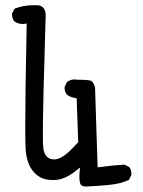

<svg xmlns="http://www.w3.org/2000/svg" viewBox="-20 -674 540 724"><path d="M475.6 -18.6Q475.6 -34.2 466.8 -44.4L449.2 -53.2Q410.6 -51.3 348.1 -43L338.4 -344.2Q332 -368.2 318.8 -370.6Q303.2 -373.5 270.5 -373.5H270Q265.1 -374.5 261.7 -374.5Q258.3 -374.5 254.2 -374Q250 -373.5 244.1 -371.3Q238.3 -369.1 232.9 -365.2L224.1 -347.7Q223.6 -345.2 223.6 -342.8Q223.6 -327.1 232.4 -316.9Q247.1 -306.2 265.1 -304.2L269 -303.7L274.9 -138.2Q240.7 -98.6 215.3 -83Q198.2 -72.8 184.1 -72.8Q167 -72.8 156.5 -83.5Q146 -94.2 143.1 -116.2Q141.6 -127 141.6 -166Q141.6 -274.4 151.9 -603.5V-604Q152.3 -609.9 152.3 -614.7Q152.3 -648.4 126.5 -653.8Q117.2 -654.3 108.9 -654.3Q100.6 -654.3 89.1 -653.6Q77.6 -652.8 63 -649.7Q48.3 -646.5 34.7 -641.1L25.9 -624Q25.4 -621.6 25.4 -619.1Q25.4 -603.5 34.2 -593.3Q48.3 -583.5 65.4 -583.5Q70.3 -583.5 80.6 -585.4Q75.2 -316.4 75.2 -196.8Q75.2 -124 77.1 -104.5Q82.5 -53.7 106 -26.9Q128.9 -0.5 159.7 3.4Q170.4 4.9 179.7 4.9Q199.2 4.9 214.8 -0.5Q239.3 -7.8 273.4 -35.6L282.2 -42.5L280.8 -31.7Q279.3 -18.6 279.3 -5.6Q279.3 7.3 282.2 17.1Q285.6 29.3 304.7 29.3Q307.1 29.3 315.4 28.8Q354 26.9 378.9 24.4Q403.8 22 413.1 20.3Q422.4 18.6 431.6 16.6Q449.7 11.7 466.3 4.4L475.1 -13.7Q475.6 -16.1 475.6 -18.6Z"/></svg>

Font: Bakudai
Style: Light
Weight: 300
Version: Version 1.48